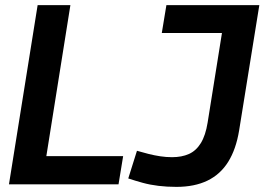

<svg xmlns="http://www.w3.org/2000/svg" viewBox="-20 -720 1033 750"><path d="M15 0 127 -700H255L161 -110H461L443 0ZM481 -23 515 -131Q539 -124 561 -118.5Q583 -113 606 -109.5Q629 -106 652 -106Q690 -106 718 -118.5Q746 -131 764.5 -161Q783 -191 791 -241L847 -591H612L630 -700H993L914 -210Q902 -137 871.5 -88Q841 -39 790.5 -14.5Q740 10 669 10Q632 10 599 6Q566 2 537 -6Q508 -14 481 -23Z"/></svg>

Font: Georama ExtraCondensed Thin SemiBold
Style: Italic
Weight: 600
Italic angle: -9°
Version: Version 1.001